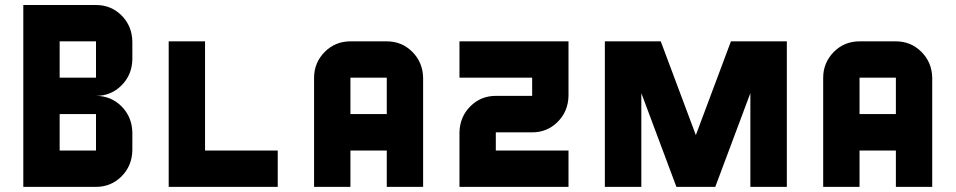

<svg xmlns="http://www.w3.org/2000/svg" viewBox="-20 -728 3723 748"><path d="M354 0H70.8V-708.5H354Q412.6 -708.5 453.4 -668Q494.1 -627.4 495.6 -566.9V-496.1Q494.1 -436 453.4 -395.3Q412.6 -354.5 354 -354.5Q412.6 -354.5 453.4 -313.7Q494.1 -272.9 495.6 -212.4V-141.6Q494.1 -81.5 453.4 -40.8Q412.6 0 354 0ZM354 -141.6V-283.7H212.4V-141.6ZM354 -425.3V-566.9H212.4V-425.3Z M778.8 -141.6H1062V0H637.2V-566.9H778.8Z M1628.4 0H1486.8V-141.6H1345.2V0H1203.6V-425.3Q1203.6 -483.9 1245.6 -526.4Q1286.6 -566.9 1345.2 -566.9H1486.8Q1545.4 -566.9 1586.2 -526.1Q1627 -485.4 1628.4 -425.3ZM1486.8 -283.7V-425.3H1345.2V-283.7Z M1770 -566.9H2194.8V-354.5Q2193.4 -293.9 2152.6 -253.2Q2111.8 -212.4 2053.2 -212.4H1911.6V-141.6H2194.8V0H1770V-212.4Q1771.5 -272.9 1812.3 -313.7Q1853 -354.5 1911.6 -354.5H2053.2V-425.3H1770Z M2827.6 -566.9H3045.4V0H2903.3V-365.2L2766.6 0H2615.2L2478.5 -365.2V0H2336.4V-566.9H2554.2L2690.9 -201.7Z M3611.8 0H3470.2V-141.6H3328.6V0H3187V-425.3Q3187 -483.9 3229 -526.4Q3270 -566.9 3328.6 -566.9H3470.2Q3528.8 -566.9 3569.6 -526.1Q3610.4 -485.4 3611.8 -425.3ZM3470.2 -283.7V-425.3H3328.6V-283.7Z"/></svg>

Font: Blazma
Style: Regular
Weight: 400
Designer: GGBotNet
Version: 1.00